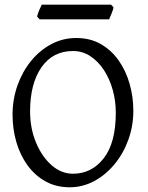

<svg xmlns="http://www.w3.org/2000/svg" viewBox="-20 -794 640 829"><path d="M280.8 14.6Q222.2 14.6 176.3 -11Q130.4 -36.6 98.6 -80.6Q66.9 -124.5 50.5 -180.9Q34.2 -237.3 34.2 -298.8Q34.2 -365.2 55.4 -425Q76.7 -484.9 114.3 -531Q151.9 -577.1 201.7 -603.5Q251.5 -629.9 309.1 -629.9Q369.6 -629.9 415.5 -603.5Q461.4 -577.1 492.7 -532.5Q523.9 -487.8 539.8 -431.6Q555.7 -375.5 555.7 -315.9Q555.7 -249.5 533.9 -189.9Q512.2 -130.4 473.9 -84.2Q435.5 -38.1 386 -11.7Q336.4 14.6 280.8 14.6ZM294.9 -43.9Q376 -43.9 428 -110.8Q480 -177.7 480 -307.1Q480 -357.9 466.8 -405.5Q453.6 -453.1 429 -491Q404.3 -528.8 370.4 -551.3Q336.4 -573.7 294.9 -573.7Q208 -573.7 158.9 -503.2Q109.9 -432.6 109.9 -313Q109.9 -240.2 135.3 -179Q160.6 -117.7 202.6 -80.8Q244.6 -43.9 294.9 -43.9ZM150.9 -710.4 140.1 -722.7Q142.6 -733.4 148.9 -749Q155.3 -764.6 160.2 -773.9H459.5L470.2 -762.2Q468.3 -751.5 461.7 -735.6Q455.1 -719.7 451.2 -710.4Z"/></svg>

Font: David Libre
Style: Regular
Weight: 400
Designer: Ismar David, J. Victor Gaultney, Annie Olsen and Meir Sadan
Foundry: Monotype Imaging Inc. & SIL International
Version: Version 1.100; ttfautohint (v1.8.4.7-5d5b)